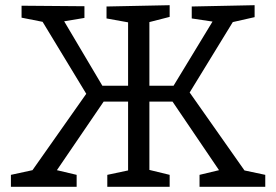

<svg xmlns="http://www.w3.org/2000/svg" viewBox="-20 -719 1062 739"><path d="M710 -363 921 -63 1001 -46V0H748V-46L823 -64L644 -328H555V-65L633 -46V0H393V-46L473 -63V-328H379L199 -64L275 -46V0H22V-46L105 -64L312 -358L144 -635L63 -651V-697L305 -695V-650L227 -637L374 -389H473V-633L390 -648V-694L633 -699V-654L555 -634V-389H648L798 -636L718 -648V-694L960 -699V-653L876 -634Z"/></svg>

Font: Bitter Pro
Style: Regular
Weight: 400
Designer: Sol Matas, and Bitter project Authors
Foundry: Sol Matas
Version: Version 1.010